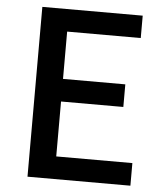

<svg xmlns="http://www.w3.org/2000/svg" viewBox="-53 -782 705 829"><g transform="rotate(5 300.0 -368.0)"><path d="M97 0H543V-98H213V-336H483V-434H213V-639H532V-736H97Z"/></g></svg>

Font: Source Han Sans KR Medium
Style: Regular
Weight: 500
Designer: Ryoko NISHIZUKA (kana & ideographs); Paul D. Hunt (Latin, Greek & Cyrillic); Wenlong ZHANG (bopomofo); Sandoll Communica
Foundry: Adobe Systems Incorporated
Version: Version 1.001;PS 1.001;hotconv 1.0.78;makeotf.lib2.5.61930